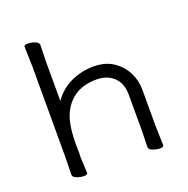

<svg xmlns="http://www.w3.org/2000/svg" viewBox="-128 -828 934 956"><g transform="rotate(-20 339.5 -350.0)"><path d="M176 -680 174 -591V-384Q212 -438 268.5 -463.5Q325 -489 387 -489Q449 -489 491.5 -460.5Q534 -432 555.5 -388.5Q577 -345 577 -300V-108L580 -2Q580 8 561 8Q542 8 522.5 0.5Q503 -7 503 -20L505 -108V-296Q505 -357 470 -390Q435 -423 379.5 -423Q324 -423 284 -404Q213 -368 188 -286Q173 -233 173 -158V-134Q173 -121 174 -108Q173 -101 173 -94V-81L177 -2Q177 8 158 8Q139 8 119.5 0.5Q100 -7 100 -20L102 -108V-591L99 -698Q99 -708 118 -708Q137 -708 156.5 -700.5Q176 -693 176 -680Z"/></g></svg>

Font: Fusion Kai T
Style: Regular
Weight: 400
Designer: Fontworks Inc.
Version: Version 24.134;May 13, 2024